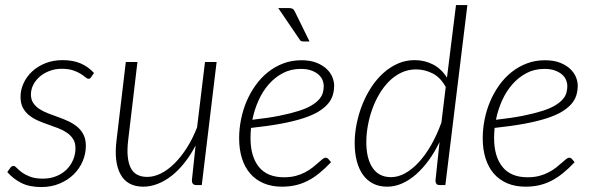

<svg xmlns="http://www.w3.org/2000/svg" viewBox="-20 -748 2402 776"><path d="M348.5 -436.5Q344.5 -429.5 337.5 -429.5Q332.5 -429.5 325.2 -435.8Q318 -442 305.8 -449.8Q293.5 -457.5 275 -463.8Q256.5 -470 229 -470Q203.5 -470 180.8 -461.5Q158 -453 141.2 -438.8Q124.5 -424.5 114.8 -405.8Q105 -387 105 -366Q105 -345.5 114.5 -331.5Q124 -317.5 139.8 -307.2Q155.5 -297 175.2 -289.5Q195 -282 216 -274.5Q237 -267 256.8 -257.8Q276.5 -248.5 292.2 -235.5Q308 -222.5 317.5 -203.8Q327 -185 327 -158.5Q327 -126.5 314.2 -96.5Q301.5 -66.5 277.8 -43.2Q254 -20 220.8 -6Q187.5 8 146.5 8Q98.5 8 65.8 -8.8Q33 -25.5 9.5 -52.5L21.5 -69.5Q27 -77.5 35 -77.5Q40 -77.5 47.5 -69.5Q55 -61.5 68 -51.8Q81 -42 101.5 -34Q122 -26 153 -26Q183 -26 207.2 -35.8Q231.5 -45.5 248.8 -62.5Q266 -79.5 275.5 -101.8Q285 -124 285 -149Q285 -171 275.5 -186Q266 -201 250.2 -211.8Q234.5 -222.5 214.8 -230Q195 -237.5 174 -244.8Q153 -252 133.2 -260.8Q113.5 -269.5 97.8 -282Q82 -294.5 72.5 -312.5Q63 -330.5 63 -356.5Q63 -385.5 75.5 -412.2Q88 -439 110.5 -459.8Q133 -480.5 164.2 -492.8Q195.5 -505 232.5 -505Q274.5 -505 305.2 -492Q336 -479 360 -453Z M535.5 -497.5 498 -181Q489.5 -109.5 507.5 -71.2Q525.5 -33 575 -33Q602.5 -33 630.5 -47Q658.5 -61 685 -87.2Q711.5 -113.5 735 -150.2Q758.5 -187 776.5 -233L808.5 -497.5H855.5L795.5 0H773.5Q764 0 759.8 -5Q755.5 -10 755.5 -18.5L770.5 -160Q750 -120.5 725.2 -89.5Q700.5 -58.5 673.2 -37.2Q646 -16 617 -4.8Q588 6.5 559 6.5Q495 6.5 467.5 -42.8Q440 -92 451 -181L488.5 -497.5Z M946.5 0ZM1330.5 -402.5Q1330.5 -382 1325 -363.5Q1319.5 -345 1305.5 -328.5Q1291.5 -312 1267.5 -297.2Q1243.5 -282.5 1206 -270.2Q1168.5 -258 1116.5 -248.2Q1064.5 -238.5 994.5 -231Q993.5 -220.5 993 -210.2Q992.5 -200 992.5 -190Q992.5 -115.5 1026.2 -73.5Q1060 -31.5 1128 -31.5Q1154.5 -31.5 1175.8 -37.2Q1197 -43 1213.8 -52Q1230.5 -61 1243.2 -71Q1256 -81 1266 -90Q1276 -99 1283.2 -104.8Q1290.5 -110.5 1296.5 -110.5Q1302.5 -110.5 1307 -105.5L1318 -92.5Q1293.5 -66.5 1270.2 -47.8Q1247 -29 1223.2 -17Q1199.5 -5 1174 0.8Q1148.5 6.5 1119.5 6.5Q1078 6.5 1045.8 -7.2Q1013.5 -21 991.5 -46.2Q969.5 -71.5 958 -107.8Q946.5 -144 946.5 -189Q946.5 -226.5 954 -264.5Q961.5 -302.5 976.2 -337.5Q991 -372.5 1012.8 -403Q1034.5 -433.5 1062.5 -456Q1090.5 -478.5 1124.5 -491.5Q1158.5 -504.5 1198 -504.5Q1234.5 -504.5 1259.8 -494.2Q1285 -484 1300.8 -468.8Q1316.5 -453.5 1323.5 -435.8Q1330.5 -418 1330.5 -402.5ZM1195.5 -469.5Q1155.5 -469.5 1123.2 -452.5Q1091 -435.5 1066.2 -407.2Q1041.5 -379 1024.8 -341.8Q1008 -304.5 1000 -264Q1063.5 -271 1109.5 -280.2Q1155.5 -289.5 1187.5 -299.8Q1219.5 -310 1239.2 -322Q1259 -334 1270 -346.8Q1281 -359.5 1284.8 -373Q1288.5 -386.5 1288.5 -401Q1288.5 -411.5 1283.8 -423.8Q1279 -436 1268 -446Q1257 -456 1239.2 -462.8Q1221.5 -469.5 1195.5 -469.5ZM1147 -715.5Q1158 -715.5 1163.2 -712Q1168.5 -708.5 1172.5 -699.5L1231 -580.5H1206Q1200.5 -580.5 1196.8 -582.2Q1193 -584 1190.5 -589L1104.5 -715.5Z M1757 0Q1747 0 1743.5 -5.5Q1740 -11 1740 -18L1756.5 -174Q1737 -133.5 1712.8 -100.2Q1688.5 -67 1661.5 -43.2Q1634.5 -19.5 1605 -6.5Q1575.5 6.5 1545 6.5Q1512.5 6.5 1488 -6Q1463.5 -18.5 1447 -41.5Q1430.5 -64.5 1422 -97Q1413.5 -129.5 1413.5 -170Q1413.5 -208 1421.5 -247.8Q1429.5 -287.5 1444.2 -324.8Q1459 -362 1480.2 -394.8Q1501.5 -427.5 1528.5 -452Q1555.5 -476.5 1587.5 -490.8Q1619.5 -505 1656 -505Q1696.5 -505 1730.5 -487.2Q1764.5 -469.5 1786.5 -434L1823 -727.5H1869L1780 0ZM1560.5 -32Q1589 -32 1617.5 -47.8Q1646 -63.5 1672.8 -92.5Q1699.5 -121.5 1722.8 -162.2Q1746 -203 1764 -252.5L1781.5 -396.5Q1760 -435.5 1728 -451.5Q1696 -467.5 1661.5 -467.5Q1630 -467.5 1602.8 -454.8Q1575.5 -442 1553.2 -420Q1531 -398 1513.8 -369Q1496.5 -340 1484.8 -307.5Q1473 -275 1466.8 -240.5Q1460.5 -206 1460.5 -174Q1460.5 -107 1486 -69.5Q1511.5 -32 1560.5 -32Z M2315 -402.5Q2315 -382 2309.5 -363.5Q2304 -345 2290 -328.5Q2276 -312 2252 -297.2Q2228 -282.5 2190.5 -270.2Q2153 -258 2101 -248.2Q2049 -238.5 1979 -231Q1978 -220.5 1977.5 -210.2Q1977 -200 1977 -190Q1977 -115.5 2010.8 -73.5Q2044.5 -31.5 2112.5 -31.5Q2139 -31.5 2160.2 -37.2Q2181.5 -43 2198.2 -52Q2215 -61 2227.8 -71Q2240.5 -81 2250.5 -90Q2260.5 -99 2267.8 -104.8Q2275 -110.5 2281 -110.5Q2287 -110.5 2291.5 -105.5L2302.5 -92.5Q2278 -66.5 2254.8 -47.8Q2231.5 -29 2207.8 -17Q2184 -5 2158.5 0.8Q2133 6.5 2104 6.5Q2062.5 6.5 2030.2 -7.2Q1998 -21 1976 -46.2Q1954 -71.5 1942.5 -107.8Q1931 -144 1931 -189Q1931 -226.5 1938.5 -264.5Q1946 -302.5 1960.8 -337.5Q1975.5 -372.5 1997.2 -403Q2019 -433.5 2047 -456Q2075 -478.5 2109 -491.5Q2143 -504.5 2182.5 -504.5Q2219 -504.5 2244.2 -494.2Q2269.5 -484 2285.2 -468.8Q2301 -453.5 2308 -435.8Q2315 -418 2315 -402.5ZM2180 -469.5Q2140 -469.5 2107.8 -452.5Q2075.5 -435.5 2050.8 -407.2Q2026 -379 2009.2 -341.8Q1992.5 -304.5 1984.5 -264Q2048 -271 2094 -280.2Q2140 -289.5 2172 -299.8Q2204 -310 2223.8 -322Q2243.5 -334 2254.5 -346.8Q2265.5 -359.5 2269.2 -373Q2273 -386.5 2273 -401Q2273 -411.5 2268.2 -423.8Q2263.5 -436 2252.5 -446Q2241.5 -456 2223.8 -462.8Q2206 -469.5 2180 -469.5Z"/></svg>

Font: Lato Light
Style: Italic
Weight: 300
Italic angle: -7°
Designer: Lukasz Dziedzic
Foundry: tyPoland Lukasz Dziedzic
Version: Version 2.007; 2014-02-27